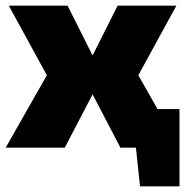

<svg xmlns="http://www.w3.org/2000/svg" viewBox="-23 -520 652 676"><path d="M609 -136V0H424V-136ZM609 -5V136H470L455 -5ZM598 -500 464 -255 609 0H401L268 -255L391 -500ZM215 -500 338 -255 205 0H-3L142 -255L8 -500ZM407 -316V-198H201V-316Z"/></svg>

Font: Exo 2 Black
Style: Regular
Weight: 900
Designer: Natanael Gama
Foundry: Natanael Gama
Version: Version 2.010